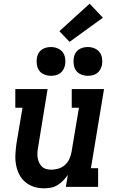

<svg xmlns="http://www.w3.org/2000/svg" viewBox="-20 -1013 640 1041"><path d="M219 8Q190 8 163.5 -0.5Q137 -9 116.5 -26.5Q96 -44 84 -68Q72 -92 67 -119.5Q62 -147 63.5 -175.5Q65 -204 69 -233L102 -429H63V-530H238L187 -217Q184 -202 183 -187.5Q182 -173 184 -159Q186 -145 191.5 -132.5Q197 -120 206.5 -110.5Q216 -101 229.5 -97Q243 -93 258 -93Q278 -93 297.5 -99Q317 -105 332.5 -119Q348 -133 356.5 -152Q365 -171 368 -190L408 -429H369V-530H544L473 -101H512V0H337L348 -65Q337 -49 323 -34.5Q309 -20 292 -9.5Q275 1 256 4.5Q237 8 219 8ZM456 -602Q438 -602 420.5 -609Q403 -616 393 -629.5Q383 -643 380 -661.5Q377 -680 380 -699Q382 -712 388.5 -724Q395 -736 406.5 -744Q418 -752 431 -755Q444 -758 456 -758Q475 -758 492 -751Q509 -744 519.5 -730.5Q530 -717 533 -698.5Q536 -680 533 -661Q530 -648 523.5 -636Q517 -624 506 -616Q495 -608 482 -605Q469 -602 456 -602ZM256 -602Q238 -602 220.5 -609Q203 -616 193 -629.5Q183 -643 180 -661.5Q177 -680 180 -699Q182 -712 188.5 -724Q195 -736 206.5 -744Q218 -752 231 -755Q244 -758 256 -758Q275 -758 292 -751Q309 -744 319.5 -730.5Q330 -717 333 -698.5Q336 -680 333 -661Q330 -648 323.5 -636Q317 -624 306 -616Q295 -608 282 -605Q269 -602 256 -602ZM357 -786 302 -844 466 -993 538 -917Z"/></svg>

Font: Iosevka Slab Extended Oblique
Style: Bold
Weight: 700
Width: 7
Italic angle: -9°
Monospace: yes
Designer: Belleve Invis
Foundry: Belleve Invis
Version: Version 11.1.1; ttfautohint (v1.8.3)